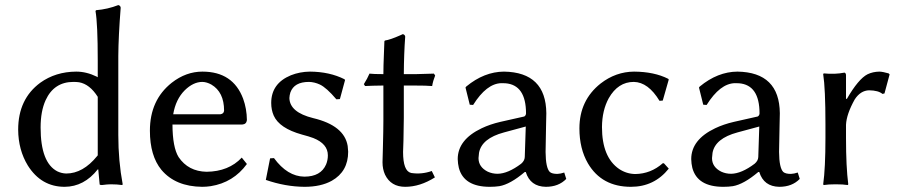

<svg xmlns="http://www.w3.org/2000/svg" viewBox="-20 -718 3504 748"><path d="M360.8 -112.8V-340.8Q329.6 -390.1 288.1 -397.5Q277.3 -398.9 266.1 -398.9Q190.4 -398.9 157.7 -327.6Q138.2 -284.7 138.2 -221.2Q138.2 -84 203.6 -50.3Q220.2 -42.5 237.8 -42Q303.2 -42 358.4 -109.9Q359.9 -111.8 360.8 -112.8ZM360.8 -58.1Q307.6 9.3 231.9 9.8Q140.6 9.8 88.4 -73.2Q51.3 -133.8 50.8 -212.9Q50.8 -332 136.7 -395.5Q196.3 -438.5 276.9 -439Q316.9 -439 356.9 -419.4Q359.9 -418 360.8 -417V-481.9Q360.8 -625 352.1 -674.8L354 -678.2Q399.9 -682.1 440.9 -698.2Q449.2 -696.3 450.2 -688Q441.4 -576.2 440.9 -500V-191.9Q440.9 -91.3 458 0L456.1 2.9Q436 0 411.6 0Q398.9 0 377 2.9Q368.2 2.9 368.2 0L362.8 -58.1Z M654.8 -272.9H838.9Q852.1 -274.9 853 -287.1Q853 -359.4 803.2 -388.7Q785.6 -398.4 768.6 -398.9Q732.9 -398.9 699.7 -366.2Q664.6 -331.1 654.8 -272.9ZM921.9 -104 941.9 -79.1Q889.2 -6.8 800.8 7.3Q783.7 9.8 767.6 9.8Q663.6 8.8 608.9 -56.2Q564 -110.8 564 -209Q564 -328.1 648.9 -395.5Q704.6 -439 768.6 -439Q887.7 -439 927.2 -333.5Q941.4 -294.4 941.9 -250Q939.9 -233.9 923.8 -232.9H651.9Q652.3 -144 675.8 -106Q713.4 -50.3 784.7 -48.8Q871.1 -49.8 921.9 -104Z M1032.2 -101.1 1047.4 -102.1Q1099.6 -30.8 1165.5 -29.8Q1230 -29.8 1250.5 -77.6Q1257.3 -94.2 1257.3 -112.8Q1257.3 -157.7 1200.7 -180.2Q1184.1 -186.5 1156.2 -193.8Q1068.4 -218.3 1046.4 -267.6Q1036.6 -290 1036.6 -316.9Q1036.6 -393.1 1113.3 -424.8Q1147.9 -438.5 1187.5 -439Q1264.2 -438.5 1322.3 -409.2L1324.2 -405.8L1304.2 -332L1290.5 -331.1Q1252 -376.5 1226.1 -388.7Q1205.1 -398.4 1183.6 -398.9Q1126 -398.9 1111.3 -357.9Q1107.9 -347.2 1107.4 -335.9Q1108.9 -280.3 1200.2 -257.8Q1321.3 -229 1334.5 -149.4Q1335.9 -138.2 1336.4 -127Q1336.4 -49.8 1272.5 -13.7Q1230 9.8 1166.5 9.8Q1091.8 9.3 1015.6 -17.1Z M1473.6 -429.2Q1473.6 -460.9 1475.6 -506.3Q1477.1 -540 1477.5 -557.1L1479.5 -560.1Q1500 -563 1539.6 -580.6Q1545.4 -583 1549.3 -585Q1557.6 -583 1558.6 -575.2Q1553.7 -509.3 1553.2 -429.2H1600.6Q1620.1 -429.2 1670.4 -431.2L1675.3 -423.8Q1667 -403.3 1663.6 -382.8Q1642.6 -384.8 1591.3 -384.8H1553.2V-258.8Q1553.2 -223.6 1551.8 -170.4Q1550.8 -138.2 1550.3 -126Q1550.3 -51.8 1581.1 -44.4Q1583 -43.9 1583.5 -43.9Q1623 -38.1 1662.1 -51.8L1674.3 -26.9Q1616.2 9.8 1558.6 9.8Q1502.9 9.8 1480 -37.6Q1470.2 -59.1 1470.2 -85.9Q1470.2 -98.1 1471.7 -141.1Q1473.6 -213.4 1473.6 -248V-384.8Q1426.8 -384.3 1402.3 -382.8L1397.5 -390.1Q1411.6 -412.6 1419.4 -431.2Q1434.6 -429.2 1473.6 -429.2Z M2028.3 -225.1 1943.4 -202.1Q1856.4 -178.7 1846.2 -122.6Q1844.7 -112.3 1844.2 -102.1Q1844.2 -67.4 1879.9 -49.3Q1897.9 -41 1918.5 -41Q1959 -41.5 2010.3 -80.1Q2023.9 -91.8 2024.4 -106ZM2028.3 -47.9H2024.4Q1967.8 0 1925.3 7.3Q1908.7 9.8 1888.2 9.8Q1787.1 9.8 1767.6 -64Q1763.7 -80.1 1763.2 -98.1Q1763.2 -173.8 1856.4 -218.3Q1889.2 -233.9 1929.2 -243.2L2022.5 -264.2Q2028.8 -268.1 2029.3 -275.9Q2029.3 -387.2 1949.2 -393.6Q1941.9 -394 1933.1 -394Q1875.5 -392.6 1823.2 -309.1L1810.1 -310.1L1793.5 -377L1796.4 -380.9Q1866.2 -438.5 1943.4 -439Q2106.9 -436.5 2108.4 -276.9Q2108.4 -272.5 2107.4 -231Q2105.5 -144.5 2105.5 -126Q2106 -63.5 2122.1 -47.9Q2130.9 -40.5 2151.4 -40.5Q2164.1 -41 2178.2 -45.9L2186 -21Q2156.2 9.8 2106.4 9.8Q2045.9 8.8 2028.3 -47.9Z M2449.2 -398.9Q2387.7 -398.9 2351.6 -335.4Q2325.7 -288.1 2325.2 -223.1Q2325.2 -105.5 2392.1 -59.6Q2420.9 -40.5 2455.1 -40Q2515.6 -41 2562 -82H2566.4L2585.4 -61Q2528.8 9.8 2438 9.8Q2324.2 9.8 2270.5 -81.5Q2237.3 -138.7 2237.3 -217.8Q2237.3 -327.1 2319.8 -392.6Q2378.9 -438.5 2450.2 -439Q2528.8 -438.5 2583 -411.1L2585.4 -408.2L2562 -326.2L2549.3 -325.2Q2505.4 -397.9 2449.2 -398.9Z M2938 -225.1 2853 -202.1Q2766.1 -178.7 2755.9 -122.6Q2754.4 -112.3 2753.9 -102.1Q2753.9 -67.4 2789.6 -49.3Q2807.6 -41 2828.1 -41Q2868.7 -41.5 2919.9 -80.1Q2933.6 -91.8 2934.1 -106ZM2938 -47.9H2934.1Q2877.4 0 2835 7.3Q2818.4 9.8 2797.9 9.8Q2696.8 9.8 2677.2 -64Q2673.3 -80.1 2672.9 -98.1Q2672.9 -173.8 2766.1 -218.3Q2798.8 -233.9 2838.9 -243.2L2932.1 -264.2Q2938.5 -268.1 2939 -275.9Q2939 -387.2 2858.9 -393.6Q2851.6 -394 2842.8 -394Q2785.2 -392.6 2732.9 -309.1L2719.7 -310.1L2703.1 -377L2706.1 -380.9Q2775.9 -438.5 2853 -439Q3016.6 -436.5 3018.1 -276.9Q3018.1 -272.5 3017.1 -231Q3015.1 -144.5 3015.1 -126Q3015.6 -63.5 3031.7 -47.9Q3040.5 -40.5 3061 -40.5Q3073.7 -41 3087.9 -45.9L3095.7 -21Q3065.9 9.8 3016.1 9.8Q2955.6 8.8 2938 -47.9Z M3275.9 -334 3278.8 -332Q3324.2 -410.6 3359.9 -428.7Q3380.4 -438.5 3405.8 -439Q3419.9 -438.5 3441.9 -432.1L3445.8 -428.2L3425.8 -354L3418 -352.1Q3401.9 -365.7 3365.7 -366.2Q3332.5 -365.2 3310.1 -331.1Q3277.8 -273.4 3275.9 -231.9V-180.2Q3275.9 -67.9 3284.7 0L3282.7 2.9Q3264.6 0 3235.8 0Q3207 0 3189 2.9L3187 0Q3195.8 -63 3195.8 -180.2V-234.9Q3195.8 -373 3187 -429.2L3189 -432.1Q3232.9 -427.7 3270 -435.1Q3275.9 -433.1 3275.9 -424.8Z"/></svg>

Font: Linux Biolinum O
Style: Regular
Weight: 400
Designer: Philipp H. Poll
Foundry: Philipp H. Poll
Version: Version 1.0.4